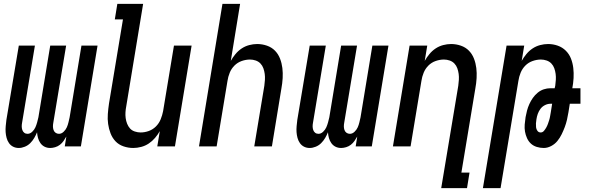

<svg xmlns="http://www.w3.org/2000/svg" viewBox="-20 -755 3040 990"><path d="M239 8Q223 8 210 1.5Q197 -5 188.5 -17Q180 -29 176 -43.5Q172 -58 171 -73Q165 -58 156.5 -43.5Q148 -29 136 -17Q124 -5 108 1.5Q92 8 77 8Q61 8 48 1.5Q35 -5 26.5 -17Q18 -29 14 -44Q10 -59 9 -74Q8 -89 9.5 -105Q11 -121 13 -137L77 -520H160L94 -123Q92 -113 92 -103.5Q92 -94 95 -85Q98 -76 105 -70.5Q112 -65 122 -65Q135 -65 146 -75.5Q157 -86 162.5 -98.5Q168 -111 171.5 -124Q175 -137 178 -150L239 -520H321L255 -123Q253 -113 253 -103.5Q253 -94 256 -85Q259 -76 266.5 -70.5Q274 -65 284 -65Q297 -65 308 -75.5Q319 -86 324.5 -98.5Q330 -111 333 -124Q336 -137 339 -150L400 -520H483L397 0H314L322 -51Q316 -40 308 -28.5Q300 -17 289 -8.5Q278 0 264.5 4Q251 8 239 8Z M667 8Q641 8 616.5 -0.5Q592 -9 575.5 -26.5Q559 -44 550 -67.5Q541 -91 537.5 -116Q534 -141 536 -167.5Q538 -194 542 -221L614 -655H572L585 -735H718L631 -207Q628 -192 627 -176.5Q626 -161 628 -146Q630 -131 635.5 -117Q641 -103 650.5 -92.5Q660 -82 675 -77Q690 -72 705 -72Q726 -72 747 -79.5Q768 -87 784 -103Q800 -119 808.5 -140Q817 -161 821 -182L877 -520H968L882 0H791L804 -79Q794 -61 779.5 -44Q765 -27 747 -15Q729 -3 708 2.5Q687 8 667 8Z M1006 0 1127 -735H1218L1170 -441Q1180 -459 1194 -476Q1208 -493 1226 -505Q1244 -517 1265 -522.5Q1286 -528 1306 -528Q1332 -528 1356.5 -519.5Q1381 -511 1398 -493.5Q1415 -476 1424 -452.5Q1433 -429 1436 -404Q1439 -379 1437.5 -352.5Q1436 -326 1431 -299L1382 0H1291L1343 -313Q1345 -328 1346 -343.5Q1347 -359 1345 -374Q1343 -389 1338 -403Q1333 -417 1323 -427.5Q1313 -438 1298.5 -443Q1284 -448 1269 -448Q1248 -448 1226.5 -440.5Q1205 -433 1189 -417Q1173 -401 1164.5 -380Q1156 -359 1153 -338L1097 0Z M1739 8Q1723 8 1710 1.5Q1697 -5 1688.5 -17Q1680 -29 1676 -43.5Q1672 -58 1671 -73Q1665 -58 1656.5 -43.5Q1648 -29 1636 -17Q1624 -5 1608 1.5Q1592 8 1577 8Q1561 8 1548 1.5Q1535 -5 1526.5 -17Q1518 -29 1514 -44Q1510 -59 1509 -74Q1508 -89 1509.5 -105Q1511 -121 1513 -137L1577 -520H1660L1594 -123Q1592 -113 1592 -103.5Q1592 -94 1595 -85Q1598 -76 1605 -70.5Q1612 -65 1622 -65Q1635 -65 1646 -75.5Q1657 -86 1662.5 -98.5Q1668 -111 1671.5 -124Q1675 -137 1678 -150L1739 -520H1821L1755 -123Q1753 -113 1753 -103.5Q1753 -94 1756 -85Q1759 -76 1766.5 -70.5Q1774 -65 1784 -65Q1797 -65 1808 -75.5Q1819 -86 1824.5 -98.5Q1830 -111 1833 -124Q1836 -137 1839 -150L1900 -520H1983L1897 0H1814L1822 -51Q1816 -40 1808 -28.5Q1800 -17 1789 -8.5Q1778 0 1764.5 4Q1751 8 1739 8Z M2255 215 2343 -313Q2345 -328 2346 -343.5Q2347 -359 2345 -374Q2343 -389 2338 -403Q2333 -417 2323 -427.5Q2313 -438 2298.5 -443Q2284 -448 2269 -448Q2248 -448 2226.5 -440.5Q2205 -433 2189 -417Q2173 -401 2164.5 -380Q2156 -359 2153 -338L2097 0H2006L2092 -520H2183L2170 -441Q2180 -459 2194 -476Q2208 -493 2226 -505Q2244 -517 2265 -522.5Q2286 -528 2306 -528Q2332 -528 2356.5 -519.5Q2381 -511 2398 -493.5Q2415 -476 2424 -452.5Q2433 -429 2436 -404Q2439 -379 2437.5 -352.5Q2436 -326 2431 -299L2359 135H2401L2388 215Z M2470 215 2592 -520H2683L2670 -441Q2680 -459 2694 -476Q2708 -493 2726 -505Q2744 -517 2765 -522.5Q2786 -528 2806 -528Q2832 -528 2856 -519.5Q2880 -511 2897.5 -493.5Q2915 -476 2924 -453Q2933 -430 2936 -404.5Q2939 -379 2937.5 -352.5Q2936 -326 2931 -300H2973V-220H2918L2911 -176Q2908 -157 2903.5 -137.5Q2899 -118 2892 -99.5Q2885 -81 2876 -62.5Q2867 -44 2854 -28Q2841 -12 2822 -2Q2803 8 2784 8Q2765 8 2747.5 2.5Q2730 -3 2717.5 -14.5Q2705 -26 2697.5 -42.5Q2690 -59 2687 -76.5Q2684 -94 2685.5 -113Q2687 -132 2690 -151Q2693 -168 2697.5 -185Q2702 -202 2709.5 -218.5Q2717 -235 2727.5 -250Q2738 -265 2752.5 -277Q2767 -289 2784 -294.5Q2801 -300 2818 -300H2840L2843 -313Q2845 -328 2846 -343.5Q2847 -359 2845 -374Q2843 -389 2838 -403Q2833 -417 2823 -427.5Q2813 -438 2798.5 -443Q2784 -448 2769 -448Q2748 -448 2726.5 -440.5Q2705 -433 2689 -417Q2673 -401 2664.5 -380Q2656 -359 2653 -338L2561 215ZM2768 -72Q2778 -72 2785 -80.5Q2792 -89 2797 -98Q2802 -107 2805.5 -117Q2809 -127 2812 -136.5Q2815 -146 2816.5 -156Q2818 -166 2820 -176L2827 -220H2818Q2804 -220 2790 -213Q2776 -206 2767 -194Q2758 -182 2753 -168Q2748 -154 2746 -140Q2744 -129 2743.5 -119Q2743 -109 2744 -99Q2745 -89 2751 -80.5Q2757 -72 2768 -72Z"/></svg>

Font: Iosevka Medium Oblique
Style: Regular
Weight: 500
Italic angle: -9°
Monospace: yes
Designer: Belleve Invis
Foundry: Belleve Invis
Version: Version 32.5.0; ttfautohint (v1.8.4)